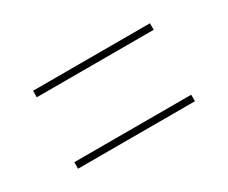

<svg xmlns="http://www.w3.org/2000/svg" viewBox="-54 -546 608 512"><g transform="rotate(-30 250.0 -290.0)"><path d="M70 -390V-410H430V-390ZM70 -170V-190H430V-170Z"/></g></svg>

Font: M PLUS 1 Code Thin
Style: Regular
Weight: 250
Designer: Coji Morishita
Foundry: UNDERFOREST DESIGN
Version: Version 1.002